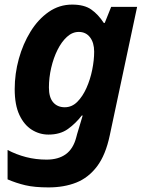

<svg xmlns="http://www.w3.org/2000/svg" viewBox="-20 -576 634 836"><path d="M191 240Q130 240 90 230.5Q50 221 13 205V77Q51 97 93.5 108Q136 119 183 119Q234 119 266.5 95.5Q299 72 312 22L316 7Q321 -11 328.5 -34.5Q336 -58 340 -73H336Q310 -39 276 -14.5Q242 10 191 10Q152 10 118.5 -11Q85 -32 64.5 -75.5Q44 -119 44 -188Q44 -255 62 -320Q80 -385 113 -438.5Q146 -492 192 -524Q238 -556 294 -556Q347 -556 377.5 -534.5Q408 -513 432 -476H436L464 -546H577L458 13Q440 99 402.5 148.5Q365 198 312 219Q259 240 191 240ZM262 -109Q293 -109 316.5 -132.5Q340 -156 356.5 -193Q373 -230 381.5 -272Q390 -314 390 -351Q390 -390 372 -413.5Q354 -437 323 -437Q295 -437 271.5 -415.5Q248 -394 230.5 -359Q213 -324 203 -281Q193 -238 193 -195Q193 -152 211.5 -130.5Q230 -109 262 -109Z"/></svg>

Font: Noto IKEA Latin
Style: Bold Italic
Weight: 700
Italic angle: -12°
Designer: Monotype Design Team
Foundry: Monotype Imaging Inc.
Version: Version 1.0